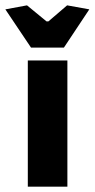

<svg xmlns="http://www.w3.org/2000/svg" viewBox="-41 -698 354 718"><path d="M-21 -663 60 -678 133 -618H140L210 -678L293 -663L198 -520H75ZM63 -472H211V0H63Z"/></svg>

Font: Athiti
Style: Bold
Weight: 700
Designer: CadsonDemak Team
Foundry: CadsonDemak
Version: Version 1.033